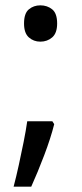

<svg xmlns="http://www.w3.org/2000/svg" viewBox="-20 -570 308 719"><path d="M70 -482Q70 -520 88 -535Q106 -550 131 -550Q157 -550 175.5 -535Q194 -520 194 -482Q194 -446 175.5 -430Q157 -414 131 -414Q106 -414 88 -430Q70 -446 70 -482ZM183 -105Q170 -53 145.5 11.5Q121 76 97 129H31Q41 91 50.5 47.5Q60 4 68.5 -38.5Q77 -81 82 -116H176Z"/></svg>

Font: Noto Sans Siddham
Style: Regular
Weight: 400
Designer: Monotype Design Team
Foundry: Monotype Imaging Inc.
Version: Version 2.004; ttfautohint (v1.8.4.7-5d5b)